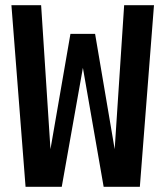

<svg xmlns="http://www.w3.org/2000/svg" viewBox="-20 -720 640 740"><path d="M78.5 0 24 -700H138.5L174.5 -145L251.5 -589.5H346.5L422 -145L458.5 -700H573.5L519 0H379.5L299.5 -458.5L218 0Z"/></svg>

Font: Trispace Condensed Medium
Style: Regular
Weight: 500
Width: 3
Designer: Tyler Finck
Foundry: Etcetera Type Company
Version: Version 1.210; ttfautohint (v1.8.3)